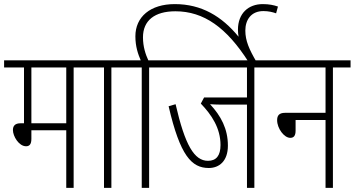

<svg xmlns="http://www.w3.org/2000/svg" viewBox="-20 -916 1729 936"><path d="M339 -587H425V-622H0V-587H97V-315H80C52 -315 43 -301 43 -282C43 -252 72 -203 107 -203C123 -203 133 -212 133 -239V-281H303V0H339ZM303 -587V-315H133V-587Z M523 -587H609V-622H413V-587H487V0H523Z M671 -587V0H707V-587H793V-622H703C690 -650 677 -688 677 -734C677 -816 734 -861 835 -861C974 -861 1085 -781 1191 -615H1230C1195 -675 1176 -717 1176 -767C1176 -819 1204 -862 1264 -862C1289 -862 1309 -857 1326 -851L1335 -884C1315 -891 1292 -896 1261 -896C1191 -896 1140 -851 1140 -771C1140 -760 1141 -749 1143 -737C1061 -837 962 -896 832 -896C713 -896 640 -834 640 -739C640 -689 653 -652 666 -622H597V-587Z M1220 -587H1306V-622H781V-587H1184V-441H975L959 -411C1012 -356 1055 -291 1055 -209C1055 -157 1034 -132 994 -132C927 -132 882 -208 836 -408L802 -398C858 -157 914 -97 998 -97C1048 -97 1091 -130 1091 -206C1091 -288 1057 -351 1004 -408C1020 -407 1038 -406 1056 -406H1184V0H1220Z M1294 -622V-587H1567V-366H1370C1340 -366 1331 -352 1331 -330C1331 -290 1365 -244 1395 -244C1412 -244 1421 -254 1421 -279V-331H1567V0H1603V-587H1689V-622Z"/></svg>

Font: Noto Sans Devanagari UI ExtraCondensed ExtraLight
Style: Regular
Weight: 200
Width: 2
Designer: Jelle Bosma - Monotype Design Team
Foundry: Monotype Imaging Inc.
Version: Version 2.004